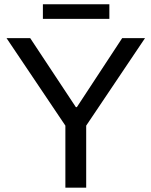

<svg xmlns="http://www.w3.org/2000/svg" viewBox="-20 -861 695 881"><path d="M280 0V-284.5L10 -686H118.6L328.1 -369.4H332.7L540.6 -686H645.4L375.5 -284.5V0ZM176.8 -774.5V-841.4H481.8V-774.5Z"/></svg>

Font: Archivo Variable SemiBold
Style: Regular
Weight: 600
Designer: Hector Gatti
Foundry: Omnibus-Type
Version: Version 2.001